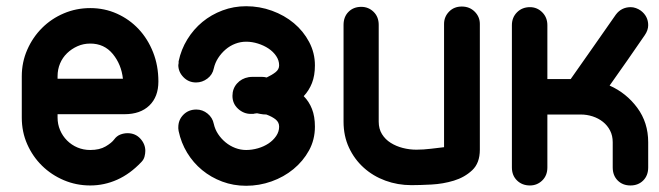

<svg xmlns="http://www.w3.org/2000/svg" viewBox="-20 -586 2117 617"><path d="M165 -333H375Q370 -379 342.5 -412.5Q315 -446 270 -446Q248 -446 229 -437.5Q210 -429 195.5 -415Q181 -401 173 -382Q165 -363 165 -341ZM390 -158Q415 -158 431 -140.5Q447 -123 447 -101Q447 -93 444.5 -83Q442 -73 434 -65Q398 -27 356.5 -8.5Q315 10 270 10Q225 10 185 -7Q145 -24 115 -53.5Q85 -83 67.5 -122.5Q50 -162 50 -208V-341Q50 -386 67.5 -426Q85 -466 115 -496Q145 -526 185 -543Q225 -560 270 -560Q316 -560 356 -542Q396 -524 425.5 -492.5Q455 -461 472 -418Q489 -375 489 -324Q489 -275 460 -247Q431 -219 380 -219H165V-208Q165 -187 173 -168Q181 -149 195.5 -134.5Q210 -120 229 -112Q248 -104 270 -104Q300 -104 319.5 -115.5Q339 -127 347 -138Q355 -149 366.5 -153.5Q378 -158 390 -158Z M992 -376Q992 -343 982.5 -319Q973 -295 956 -277Q973 -260 982.5 -236Q992 -212 992 -179Q992 -137 973 -102.5Q954 -68 923 -42.5Q892 -17 852.5 -3Q813 11 771 11Q730 11 694 -2.5Q658 -16 629.5 -39.5Q601 -63 581.5 -95Q562 -127 554 -165Q554 -167 553.5 -169Q553 -171 553 -173V-177Q553 -201 569.5 -217.5Q586 -234 611 -234Q631 -234 647 -221Q663 -208 667 -188Q671 -170 681 -155Q691 -140 705 -128.5Q719 -117 736 -110.5Q753 -104 771 -104Q790 -104 809 -109.5Q828 -115 843 -125Q858 -135 867.5 -149Q877 -163 877 -179Q877 -193 866 -202Q855 -211 836 -218Q826 -218 816 -220L806 -222Q804 -222 802 -221.5Q800 -221 798 -221Q796 -220 792 -220H786Q763 -220 745 -236.5Q727 -253 727 -278Q727 -301 741.5 -317.5Q756 -334 779 -338Q785 -339 792 -339H806H822Q829 -339 837 -337Q854 -345 865.5 -354Q877 -363 877 -376Q877 -392 867.5 -406Q858 -420 843 -430Q828 -440 809 -446Q790 -452 771 -452Q753 -452 736 -445.5Q719 -439 705 -427Q691 -415 681 -399.5Q671 -384 667 -366Q663 -346 646.5 -333.5Q630 -321 610 -321Q586 -321 569.5 -338Q553 -355 553 -377Q553 -379 553.5 -380Q554 -381 554 -383V-389Q562 -427 582 -459.5Q602 -492 630.5 -515.5Q659 -539 695 -552.5Q731 -566 771 -566Q814 -566 854 -551.5Q894 -537 924.5 -511.5Q955 -486 973.5 -451Q992 -416 992 -376Z M1407 -509Q1407 -532 1423 -548.5Q1439 -565 1464 -565Q1489 -565 1505.5 -548.5Q1522 -532 1522 -509V-105Q1522 -62 1497.5 -39Q1473 -16 1438.5 -5.5Q1404 5 1366.5 7Q1329 9 1302 9Q1258 9 1218.5 -5.5Q1179 -20 1149 -47Q1119 -74 1101.5 -111.5Q1084 -149 1084 -195V-506Q1084 -532 1100 -548Q1116 -564 1141 -564Q1164 -564 1180.5 -548Q1197 -532 1197 -506V-195Q1197 -172 1207.5 -155Q1218 -138 1235.5 -127Q1253 -116 1274.5 -110.5Q1296 -105 1318 -105Q1340 -105 1365 -108L1407 -113Z M1739 -48Q1739 -22 1722.5 -6Q1706 10 1683 10Q1658 10 1641.5 -6Q1625 -22 1625 -48V-505Q1625 -530 1641.5 -546.5Q1658 -563 1683 -563Q1706 -563 1722.5 -546.5Q1739 -530 1739 -505V-332H1814L1887 -436L1959 -539Q1977 -563 2007 -563Q2015 -563 2023.5 -560Q2032 -557 2039 -552Q2063 -534 2063 -505Q2063 -489 2052 -473L1996 -392L1939 -311Q1993 -287 2028 -239.5Q2063 -192 2063 -129V-48Q2063 -22 2047 -6Q2031 10 2006 10Q1981 10 1965 -6Q1949 -22 1949 -48V-129Q1949 -150 1940.5 -166.5Q1932 -183 1917.5 -194.5Q1903 -206 1884.5 -212Q1866 -218 1846 -218H1739Z"/></svg>

Font: VDS
Style: Bold
Weight: 700
Designer: artmaker
Foundry: artmaker
Version: Version 1.000 2009 initial release